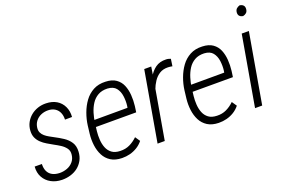

<svg xmlns="http://www.w3.org/2000/svg" viewBox="-96 -1035 2004 1359"><g transform="rotate(-20 906.0 -356.0)"><path d="M298.8 -133.8Q302.7 -162.6 287.8 -182.9Q272.9 -203.1 250 -217.8Q227.1 -232.4 205.6 -243.7Q182.1 -256.8 159.4 -270.3Q136.7 -283.7 118.7 -300.8Q100.6 -317.9 90.3 -340.6Q80.1 -363.3 82 -393.6Q84 -426.8 98.6 -453.9Q113.3 -481 136.5 -500Q159.7 -519 189.2 -529.1Q218.8 -539.1 252 -538.1Q297.4 -537.1 330.1 -517.6Q362.8 -498 379.4 -463.1Q396 -428.2 392.6 -384.3L339.4 -383.8Q340.8 -413.1 330.8 -436.3Q320.8 -459.5 299.8 -472.9Q278.8 -486.3 249 -486.8Q220.2 -487.3 195.6 -476.8Q170.9 -466.3 154.5 -445.6Q138.2 -424.8 134.8 -396Q132.3 -375 139.9 -359.4Q147.5 -343.8 161.4 -332Q175.3 -320.3 192.1 -311Q209 -301.8 224.1 -293.5Q257.3 -276.4 287.6 -256.6Q317.9 -236.8 336.2 -208.5Q354.5 -180.2 352.1 -137.7Q350.1 -102.1 335 -74.2Q319.8 -46.4 295.4 -27.3Q271 -8.3 239.7 1Q208.5 10.3 174.8 9.8Q128.9 8.8 93.8 -10.5Q58.6 -29.8 39.6 -64Q20.5 -98.1 23.9 -145L78.1 -144.5Q76.7 -111.8 87.9 -88.9Q99.1 -65.9 121.8 -54Q144.5 -42 177.7 -41.5Q206.1 -41.5 232.7 -51.5Q259.3 -61.5 277.3 -82.5Q295.4 -103.5 298.8 -133.8Z M627 10.3Q576.2 9.3 543.2 -11.7Q510.3 -32.7 492.7 -67.1Q475.1 -101.6 469.7 -143.8Q464.4 -186 469.2 -229L476.6 -290.5Q482.4 -335.4 498.8 -380.1Q515.1 -424.8 541.7 -461.4Q568.4 -498 607.9 -519.3Q647.5 -540.5 699.7 -538.1Q748.5 -536.6 778.3 -515.6Q808.1 -494.6 822 -461.2Q835.9 -427.7 838.9 -386.7Q841.8 -345.7 836.9 -305.2L830.6 -259.8H504.4L513.2 -310.5L783.7 -311L786.1 -325.2Q790.5 -360.4 785.6 -397.5Q780.8 -434.6 760.5 -460Q740.2 -485.4 696.3 -487.8Q654.3 -489.3 624.5 -472.2Q594.7 -455.1 575.9 -425.8Q557.1 -396.5 546.1 -360.6Q535.2 -324.7 530.8 -290.5L523.4 -229Q520 -197.8 522.2 -164.8Q524.4 -131.8 535.4 -104.5Q546.4 -77.1 569.6 -59.8Q592.8 -42.5 631.8 -41.5Q670.9 -40 702.9 -55.2Q734.9 -70.3 762.7 -97.2L787.6 -60.5Q767.6 -35.6 741.9 -20Q716.3 -4.4 687.3 3.2Q658.2 10.7 627 10.3Z M1027.8 -441.9 951.2 0H897L988.8 -528.3H1041.5ZM1190.9 -532.2 1183.1 -478.5Q1174.3 -480 1166.3 -481.2Q1158.2 -482.4 1150.4 -482.4Q1113.3 -483.4 1086.9 -466.8Q1060.5 -450.2 1042.5 -423.1Q1024.4 -396 1012.7 -364Q1001 -332 993.7 -302.2L973.6 -293.9Q980 -331.1 991.5 -374Q1002.9 -417 1023.4 -455.6Q1043.9 -494.1 1076.4 -517.8Q1108.9 -541.5 1156.7 -539.6Q1165.5 -539.6 1174.1 -537.4Q1182.6 -535.2 1190.9 -532.2Z M1355.5 10.3Q1304.7 9.3 1271.7 -11.7Q1238.8 -32.7 1221.2 -67.1Q1203.6 -101.6 1198.2 -143.8Q1192.9 -186 1197.8 -229L1205.1 -290.5Q1210.9 -335.4 1227.3 -380.1Q1243.7 -424.8 1270.3 -461.4Q1296.9 -498 1336.4 -519.3Q1376 -540.5 1428.2 -538.1Q1477.1 -536.6 1506.8 -515.6Q1536.6 -494.6 1550.5 -461.2Q1564.5 -427.7 1567.4 -386.7Q1570.3 -345.7 1565.4 -305.2L1559.1 -259.8H1232.9L1241.7 -310.5L1512.2 -311L1514.6 -325.2Q1519 -360.4 1514.2 -397.5Q1509.3 -434.6 1489 -460Q1468.8 -485.4 1424.8 -487.8Q1382.8 -489.3 1353 -472.2Q1323.2 -455.1 1304.4 -425.8Q1285.6 -396.5 1274.7 -360.6Q1263.7 -324.7 1259.3 -290.5L1252 -229Q1248.5 -197.8 1250.7 -164.8Q1252.9 -131.8 1263.9 -104.5Q1274.9 -77.1 1298.1 -59.8Q1321.3 -42.5 1360.4 -41.5Q1399.4 -40 1431.4 -55.2Q1463.4 -70.3 1491.2 -97.2L1516.1 -60.5Q1496.1 -35.6 1470.5 -20Q1444.8 -4.4 1415.8 3.2Q1386.7 10.7 1355.5 10.3Z M1776.9 -528.3 1685.1 0H1631.3L1723.1 -528.3ZM1741.2 -680.2Q1742.7 -698.2 1752.7 -707.8Q1762.7 -717.3 1778.8 -721.7Q1795.4 -718.3 1804.4 -708.7Q1813.5 -699.2 1812 -680.7Q1810.5 -663.1 1800.5 -653.8Q1790.5 -644.5 1774.4 -641.1Q1758.3 -644 1749.3 -653.3Q1740.2 -662.6 1741.2 -680.2Z"/></g></svg>

Font: Roboto Condensed Light
Style: Italic
Weight: 300
Italic angle: -12°
Designer: Christian Robertson
Foundry: Google
Version: Version 3.0; 2020